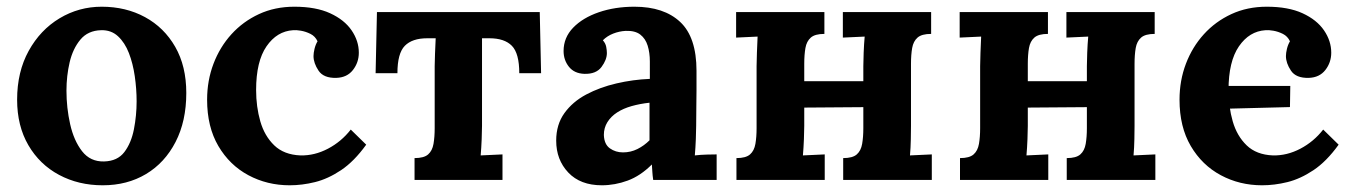

<svg xmlns="http://www.w3.org/2000/svg" viewBox="-20 -536 4021 572"><path d="M286 16Q214 16 156 -15Q98 -46 64.5 -103.5Q31 -161 31 -239Q31 -322 65.5 -384.5Q100 -447 157.5 -481.5Q215 -516 283 -516Q355 -516 412 -485Q469 -454 502 -396.5Q535 -339 535 -259Q535 -175 503 -113Q471 -51 415 -17.5Q359 16 286 16ZM290 -55Q330 -56 350.5 -83Q371 -110 379 -151Q387 -192 387 -234Q387 -271 381.5 -309Q376 -347 364 -378Q352 -409 331.5 -428Q311 -447 281 -446Q242 -445 219.5 -418Q197 -391 187.5 -350.5Q178 -310 178 -266Q178 -215 189 -166Q200 -117 224.5 -85.5Q249 -54 290 -55Z M843 16Q776 16 720 -14Q664 -44 630.5 -101Q597 -158 597 -239Q597 -296 616 -346Q635 -396 669.5 -434Q704 -472 751.5 -494Q799 -516 857 -516Q921 -516 963.5 -496.5Q1006 -477 1027.5 -445.5Q1049 -414 1049 -379Q1049 -350 1031.5 -327.5Q1014 -305 982 -304Q944 -303 929 -325.5Q914 -348 914 -369Q914 -378 917 -390.5Q920 -403 926 -413Q919 -428 905 -435Q891 -442 876.5 -444.5Q862 -447 853 -446Q805 -443 774 -398Q743 -353 743 -268Q743 -218 755.5 -174.5Q768 -131 797 -103Q826 -75 875 -73Q917 -72 957 -93Q997 -114 1025 -150L1071 -105Q1035 -55 996 -29Q957 -3 918.5 6.5Q880 16 843 16Z M1215 0V-65Q1243 -65 1255.5 -76Q1268 -87 1271.5 -107.5Q1275 -128 1275 -154V-339Q1275 -353 1276 -376.5Q1277 -400 1278 -422H1253Q1208 -422 1186 -399.5Q1164 -377 1164 -318H1099L1103 -500H1588L1592 -318H1527Q1527 -377 1505 -399.5Q1483 -422 1438 -422H1416V-161Q1416 -147 1415 -121.5Q1414 -96 1412 -73L1477 -76V0Z M1926 0Q1924 -14 1923.5 -23.5Q1923 -33 1922 -46Q1888 -12 1850 2Q1812 16 1773 16Q1709 16 1673 -22Q1637 -60 1637 -117Q1637 -165 1661.5 -199Q1686 -233 1726.5 -254.5Q1767 -276 1816.5 -287.5Q1866 -299 1916 -301V-353Q1916 -379 1909.5 -400Q1903 -421 1887.5 -433Q1872 -445 1844 -444Q1825 -443 1807 -436Q1789 -429 1776 -416Q1784 -407 1786 -396.5Q1788 -386 1788 -378Q1788 -358 1772 -336.5Q1756 -315 1721 -316Q1691 -317 1675 -337Q1659 -357 1659 -384Q1659 -424 1687.5 -453.5Q1716 -483 1764 -499.5Q1812 -516 1870 -516Q1958 -516 2006.5 -470.5Q2055 -425 2055 -325Q2055 -291 2055 -267Q2055 -243 2054.5 -219Q2054 -195 2054 -161Q2054 -147 2053 -121.5Q2052 -96 2050 -73Q2067 -75 2086 -75.5Q2105 -76 2115 -76V0ZM1915 -230Q1887 -227 1862 -220Q1837 -213 1818.5 -201Q1800 -189 1789.5 -172Q1779 -155 1779 -134Q1780 -106 1797 -94Q1814 -82 1836 -82Q1859 -82 1879 -92Q1899 -102 1915 -118Q1915 -128 1915 -137.5Q1915 -147 1915 -157Q1915 -175 1915 -193.5Q1915 -212 1915 -230Z M2436 -435Q2408 -435 2395.5 -424Q2383 -413 2379.5 -393Q2376 -373 2376 -346V-161Q2376 -147 2375 -121.5Q2374 -96 2372 -73L2437 -76V0H2174V-65Q2202 -65 2214.5 -76Q2227 -87 2230.5 -107.5Q2234 -128 2234 -154V-339Q2234 -353 2235 -379Q2236 -405 2237 -427L2173 -424V-500H2436ZM2754 -435Q2726 -435 2713.5 -424Q2701 -413 2697.5 -393Q2694 -373 2694 -346V-161Q2694 -147 2693.5 -121.5Q2693 -96 2691 -73L2756 -76V0H2492V-65Q2520 -65 2532.5 -76Q2545 -87 2548.5 -107.5Q2552 -128 2552 -154V-339Q2552 -353 2553 -379Q2554 -405 2556 -427L2491 -424V-500H2754ZM2312 -294H2580V-217L2312 -215Z M3102 -435Q3074 -435 3061.5 -424Q3049 -413 3045.5 -393Q3042 -373 3042 -346V-161Q3042 -147 3041 -121.5Q3040 -96 3038 -73L3103 -76V0H2840V-65Q2868 -65 2880.5 -76Q2893 -87 2896.5 -107.5Q2900 -128 2900 -154V-339Q2900 -353 2901 -379Q2902 -405 2903 -427L2839 -424V-500H3102ZM3420 -435Q3392 -435 3379.5 -424Q3367 -413 3363.5 -393Q3360 -373 3360 -346V-161Q3360 -147 3359.5 -121.5Q3359 -96 3357 -73L3422 -76V0H3158V-65Q3186 -65 3198.5 -76Q3211 -87 3214.5 -107.5Q3218 -128 3218 -154V-339Q3218 -353 3219 -379Q3220 -405 3222 -427L3157 -424V-500H3420ZM2978 -294H3246V-217L2978 -215Z M3590 -211V-280H3824L3823 -217ZM3740 16Q3673 16 3617 -14Q3561 -44 3527.5 -101Q3494 -158 3494 -239Q3494 -296 3513 -346Q3532 -396 3566.5 -434Q3601 -472 3648.5 -494Q3696 -516 3754 -516Q3818 -516 3860.5 -496.5Q3903 -477 3924.5 -445.5Q3946 -414 3946 -379Q3946 -350 3928.5 -327.5Q3911 -305 3879 -304Q3841 -303 3826 -325.5Q3811 -348 3811 -369Q3811 -378 3814 -390.5Q3817 -403 3823 -413Q3816 -428 3802 -435Q3788 -442 3773.5 -444.5Q3759 -447 3750 -446Q3702 -443 3671 -398Q3640 -353 3640 -268Q3640 -218 3652.5 -174.5Q3665 -131 3694 -103Q3723 -75 3772 -73Q3814 -72 3854 -93Q3894 -114 3922 -150L3968 -105Q3932 -55 3893 -29Q3854 -3 3815.5 6.5Q3777 16 3740 16Z"/></svg>

Font: Lora
Style: Weight 700
Weight: 700
Designer: Olga Karpushina, Alexei Vanyashin (Cyrillic)
Foundry: Cyreal
Version: Version 3.001